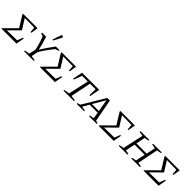

<svg xmlns="http://www.w3.org/2000/svg" viewBox="373 -2324 3874 3874"><g transform="rotate(45 2309.5 -387.5)"><path d="M-2 0 0 -13 246 -258 95 -502 97 -521H511L485 -365H463L455 -481L180 -485L315 -271V-266L100 -52L391 -57L437 -177H460L428 0Z M643 0 647 -21Q677 -28 703 -32.5Q729 -37 754 -39L785 -181Q756 -336 697 -478L633 -498L638 -521H760L757 -506Q781 -436 800 -368.5Q819 -301 833 -233Q870 -295 919.5 -367Q969 -439 1024 -510L1026 -521H1140L1136 -502Q1098 -485 1062 -477Q941 -331 851 -181L823 -39L924 -24L920 0ZM906 -566 885 -575 951 -770 958 -775 1003 -754Q983 -711 959 -664Q935 -617 906 -566Z M1096 0 1098 -13 1344 -258 1193 -502 1195 -521H1609L1583 -365H1561L1553 -481L1278 -485L1413 -271V-266L1198 -52L1489 -57L1535 -177H1558L1526 0Z M2270 -521 2228 -305H2205L2209 -477H2049L1960 -39L2072 -24L2067 0H1769L1771 -21Q1801 -28 1829.5 -32.5Q1858 -37 1889 -40L1987 -477H1825L1759 -305H1736L1779 -521Z M2664 -35Q2679 -32 2693.5 -28.5Q2708 -25 2720 -21L2717 0H2498L2503 -22L2595 -38L2572 -173H2343L2264 -38Q2288 -34 2311.5 -30Q2335 -26 2360 -21L2357 0H2145L2150 -22L2210 -40L2499 -521H2573ZM2367 -214H2565L2520 -475Z M2773 0 2775 -13 3021 -258 2870 -502 2872 -521H3286L3260 -365H3238L3230 -481L2955 -485L3090 -271V-266L2875 -52L3166 -57L3212 -177H3235L3203 0Z M3345 0 3349 -21Q3375 -27 3398.5 -32Q3422 -37 3445 -39L3541 -481L3445 -498L3449 -521H3699L3695 -500Q3663 -493 3644 -489Q3625 -485 3602 -482L3563 -288H3854L3896 -481L3802 -498L3807 -521H4056L4052 -500Q4023 -494 4002 -489.5Q3981 -485 3957 -482L3868 -39L3956 -24L3952 0H3703L3706 -19Q3729 -27 3753 -32Q3777 -37 3800 -39L3844 -244H3555L3513 -39L3600 -24L3595 0Z M4053 0 4055 -13 4301 -258 4150 -502 4152 -521H4566L4540 -365H4518L4510 -481L4235 -485L4370 -271V-266L4155 -52L4446 -57L4492 -177H4515L4483 0Z"/></g></svg>

Font: Piazzolla SC Light
Style: Italic
Weight: 300
Italic angle: -11.3°
Designer: Juan Pablo del Peral
Foundry: Huerta Tipografica
Version: Version 1.330